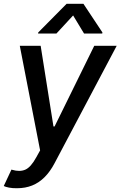

<svg xmlns="http://www.w3.org/2000/svg" viewBox="-52 -787 635 1011"><path d="M38.1 204.1Q14.6 204.6 -4.4 200.9Q-23.4 197.3 -32.2 192.4L8.3 106L11.2 106.9Q51.8 119.1 81.1 106.4Q110.4 93.8 139.2 41L159.2 4.9L52.2 -545.9H162.1L229.5 -121.1H235.4L444.3 -545.9H562.5L235.4 72.3Q212.4 116.2 182.9 145.8Q153.3 175.3 117.4 189.7Q81.5 204.1 38.1 204.1ZM390.6 -610.4 333 -705.6 245.1 -610.4H148.4L149.4 -616.2L298.8 -767.1H387.2L487.3 -616.2L486.3 -610.4Z"/></svg>

Font: Inter Tight Medium
Style: Italic
Weight: 500
Italic angle: -9.39999°
Designer: Rasmus Andersson
Foundry: rsms
Version: Version 3.004